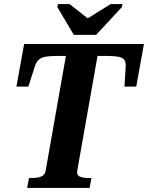

<svg xmlns="http://www.w3.org/2000/svg" viewBox="-20 -927 730 947"><path d="M344 -755H454L581 -892L584 -907H526L378 -815H440L323 -907H266L263 -892ZM205 -84 305 -651H258Q224 -651 203 -647Q182 -643 170.5 -632Q159 -621 152 -600L120 -500H61L99 -710H690L652 -500H594L600 -601Q601 -621 593 -632Q585 -643 564.5 -647Q544 -651 509 -651H461L361 -85Q357 -64 373 -56.5Q389 -49 416 -49H431L422 0H114L123 -49H138Q164 -49 182.5 -56Q201 -63 205 -84Z"/></svg>

Font: Roboto Serif 72pt SemiCondensed SemiBold
Style: Italic
Weight: 600
Width: 4
Italic angle: -10°
Designer: Greg Gazdowicz
Foundry: Commercial Type
Version: Version 1.008